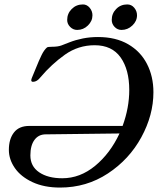

<svg xmlns="http://www.w3.org/2000/svg" viewBox="-20 -831 712 866"><path d="M672 -415Q672 -312 617.5 -212Q563 -112 466.5 -48.5Q370 15 251 15Q179 15 126.5 -9.5Q74 -34 47 -73Q20 -112 20 -155Q20 -204 43 -233.5Q66 -263 112 -263H533Q563 -345 563 -425Q563 -517 524 -572Q485 -627 407 -627Q333 -627 273 -584.5Q213 -542 163 -483Q147 -462 129 -462Q121 -462 121 -469Q121 -475 130 -495Q140 -519 142 -524Q156 -559 167.5 -582.5Q179 -606 192 -617Q196 -620 213 -620Q241 -620 257 -626Q265 -629 293 -640Q321 -651 353.5 -657.5Q386 -664 422 -664Q502 -664 558 -631.5Q614 -599 643 -542.5Q672 -486 672 -415ZM519 -229 186 -225Q154 -225 135.5 -200Q117 -175 117 -130Q117 -81 156.5 -54Q196 -27 261 -27Q341 -27 409 -83Q477 -139 519 -229ZM283 -741Q283 -770 303.5 -790.5Q324 -811 354 -811Q372 -811 384.5 -796Q397 -781 397 -762Q397 -736 376.5 -716Q356 -696 328 -696Q310 -696 296.5 -709.5Q283 -723 283 -741ZM484 -741Q484 -770 504 -790.5Q524 -811 554 -811Q573 -811 585.5 -796Q598 -781 598 -762Q598 -736 577 -716Q556 -696 528 -696Q510 -696 497 -709.5Q484 -723 484 -741Z"/></svg>

Font: EB Garamond Medium
Style: Italic
Weight: 500
Italic angle: -17.2°
Designer: Georg Duffner and Octavio Pardo
Foundry: Georg Duffner
Version: Version 1.000